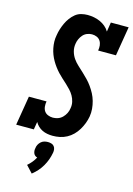

<svg xmlns="http://www.w3.org/2000/svg" viewBox="-145 -816 795 1146"><g transform="rotate(15 252.0 -242.5)"><path d="M233 8Q216 8 199.5 5Q183 2 168.5 -5Q154 -12 142.5 -23Q131 -34 123 -48L115 0H6L36 -181H145Q142 -165 143.5 -149Q145 -133 153 -121Q161 -109 175.5 -103Q190 -97 206 -97Q222 -97 237.5 -102.5Q253 -108 265 -120Q277 -132 284.5 -147Q292 -162 294 -178Q298 -199 293.5 -218.5Q289 -238 279.5 -254.5Q270 -271 257 -285Q244 -299 230 -312Q216 -325 202 -337.5Q188 -350 175 -364Q162 -378 150.5 -393.5Q139 -409 129.5 -425.5Q120 -442 113 -460Q106 -478 102 -498Q98 -518 97.5 -538Q97 -558 101 -578Q104 -598 110 -617Q116 -636 124.5 -654.5Q133 -673 145.5 -690Q158 -707 174 -720Q190 -733 210 -738Q230 -743 249 -743Q270 -743 290 -739Q310 -735 327.5 -727Q345 -719 360 -706.5Q375 -694 385 -677L394 -735H504L474 -554H364Q367 -570 365.5 -585.5Q364 -601 356 -613.5Q348 -626 334 -632Q320 -638 304 -638Q289 -638 274 -632Q259 -626 248.5 -614Q238 -602 231.5 -587.5Q225 -573 223 -558Q219 -533 225.5 -510Q232 -487 245 -468.5Q258 -450 275 -434.5Q292 -419 308.5 -403.5Q325 -388 340.5 -372Q356 -356 369.5 -337Q383 -318 393.5 -298Q404 -278 410.5 -255Q417 -232 419 -208Q421 -184 417 -160Q413 -138 405 -117Q397 -96 385 -76Q373 -56 356.5 -39.5Q340 -23 319.5 -12Q299 -1 277 3.5Q255 8 233 8ZM171 258 131 215Q145 203 157 188.5Q169 174 178 157Q170 155 164 150Q158 145 155 137.5Q152 130 151.5 122Q151 114 153 105Q154 94 159.5 83.5Q165 73 174 65Q183 57 194 54Q205 51 216 51Q227 51 237.5 54Q248 57 254.5 65Q261 73 262.5 83.5Q264 94 262 105Q258 127 250.5 148Q243 169 231.5 189Q220 209 204.5 226.5Q189 244 171 258Z"/></g></svg>

Font: Iosevka Slab Extrabold Oblique
Style: Regular
Weight: 800
Italic angle: -9°
Monospace: yes
Designer: Belleve Invis
Foundry: Belleve Invis
Version: Version 11.1.1; ttfautohint (v1.8.3)